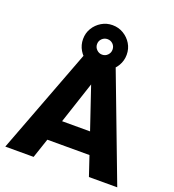

<svg xmlns="http://www.w3.org/2000/svg" viewBox="-152 -979 994 1096"><g transform="rotate(20 345.0 -430.5)"><path d="M5 0 258 -668H432L685 0H513L473 -119H217L177 0ZM260 -247H430L344 -501ZM344 -596Q308 -596 278 -614Q248 -632 230 -662.5Q212 -693 212 -729Q212 -766 230 -795.5Q248 -825 278 -843Q308 -861 344 -861Q381 -861 411 -843Q441 -825 459 -795.5Q477 -766 477 -729Q477 -693 459 -662.5Q441 -632 411 -614Q381 -596 344 -596ZM344 -682Q364 -682 377.5 -696Q391 -710 391 -729Q391 -749 377.5 -762.5Q364 -776 344 -776Q325 -776 311 -762.5Q297 -749 297 -729Q297 -710 311 -696Q325 -682 344 -682Z"/></g></svg>

Font: Atkinson Hyperlegible
Style: Bold
Weight: 700
Designer: Elliott Scott, Megan Eiswerth, Linus Boman, Theodore Petrosky
Foundry: Braille Institute
Version: Version 1.006; ttfautohint (v1.8.3)